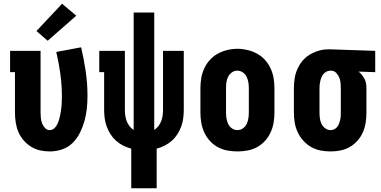

<svg xmlns="http://www.w3.org/2000/svg" viewBox="-20 -802 2040 1027"><path d="M246 8Q219 8 193 2Q167 -4 145 -18Q123 -32 105.5 -52.5Q88 -73 78 -97Q68 -121 64 -147.5Q60 -174 60 -200V-416H34V-530H197V-200Q197 -185 198.5 -170.5Q200 -156 205 -142.5Q210 -129 220.5 -117.5Q231 -106 246 -106Q259 -106 269 -114.5Q279 -123 285 -134.5Q291 -146 295 -158.5Q299 -171 301.5 -183.5Q304 -196 306 -209Q308 -222 309 -234.5Q310 -247 310.5 -260Q311 -273 311 -286Q311 -346 303 -405.5Q295 -465 281 -524L414 -549Q429 -485 438.5 -420Q448 -355 448 -289Q448 -255 444.5 -221.5Q441 -188 432 -155.5Q423 -123 408 -92.5Q393 -62 369 -38Q345 -14 312.5 -3Q280 8 246 8ZM235 -584 175 -636 312 -782 388 -718Z M682 205V-7Q659 -13 638.5 -23.5Q618 -34 601 -49Q584 -64 571.5 -83.5Q559 -103 551 -124.5Q543 -146 540 -169Q537 -192 537 -215V-416H511V-530H648V-215Q648 -200 650 -184.5Q652 -169 657.5 -154.5Q663 -140 672.5 -127.5Q682 -115 695 -107V-735H805V-107Q818 -115 827.5 -127.5Q837 -140 842.5 -154.5Q848 -169 850 -184.5Q852 -200 852 -215V-530H963V-215Q963 -192 960 -169Q957 -146 949 -124.5Q941 -103 928.5 -83.5Q916 -64 899 -49Q882 -34 861.5 -23.5Q841 -13 818 -7V205Z M1250 8Q1223 8 1196 3Q1169 -2 1145 -15Q1121 -28 1102.5 -48.5Q1084 -69 1072.5 -94Q1061 -119 1056.5 -146Q1052 -173 1052 -200V-330Q1052 -357 1056.5 -384Q1061 -411 1072.5 -436Q1084 -461 1102.5 -481.5Q1121 -502 1145 -515Q1169 -528 1196 -534.5Q1223 -541 1250 -541Q1277 -541 1304 -534.5Q1331 -528 1355 -515Q1379 -502 1397.5 -481.5Q1416 -461 1427.5 -436Q1439 -411 1443.5 -384Q1448 -357 1448 -330V-200Q1448 -173 1443.5 -146Q1439 -119 1427.5 -94Q1416 -69 1397.5 -48.5Q1379 -28 1355 -15Q1331 -2 1304 3Q1277 8 1250 8ZM1250 -106Q1266 -106 1279.5 -115.5Q1293 -125 1299.5 -139Q1306 -153 1308.5 -168.5Q1311 -184 1311 -200V-330Q1311 -346 1308.5 -361.5Q1306 -377 1299 -391.5Q1292 -406 1278.5 -415Q1265 -424 1249 -424Q1233 -424 1220 -414.5Q1207 -405 1200 -391Q1193 -377 1191 -361.5Q1189 -346 1189 -330V-200Q1189 -184 1191.5 -168.5Q1194 -153 1200.5 -139Q1207 -125 1220.5 -115.5Q1234 -106 1250 -106Z M1749 8Q1722 8 1695 3Q1668 -2 1644.5 -15.5Q1621 -29 1602.5 -49.5Q1584 -70 1572.5 -94.5Q1561 -119 1556.5 -146Q1552 -173 1552 -200V-330Q1552 -356 1556 -382Q1560 -408 1570.5 -432Q1581 -456 1597.5 -476Q1614 -496 1636.5 -509.5Q1659 -523 1684 -530.5Q1709 -538 1735 -538Q1739 -538 1742.5 -538Q1746 -538 1750 -538L1987 -530V-416L1898 -419Q1908 -411 1916 -401Q1924 -391 1930 -379.5Q1936 -368 1938 -355.5Q1940 -343 1940 -330V-200Q1940 -173 1936 -146.5Q1932 -120 1921.5 -95.5Q1911 -71 1893 -50.5Q1875 -30 1852 -16.5Q1829 -3 1802.5 2.5Q1776 8 1749 8ZM1749 -106Q1759 -106 1768 -110.5Q1777 -115 1783.5 -123Q1790 -131 1793.5 -140.5Q1797 -150 1799.5 -160Q1802 -170 1802.5 -180Q1803 -190 1803 -200V-330Q1803 -345 1801.5 -359.5Q1800 -374 1794.5 -387.5Q1789 -401 1778.5 -412Q1768 -423 1753 -424H1750Q1749 -424 1748 -424Q1747 -424 1746 -424Q1736 -424 1726.5 -419Q1717 -414 1710.5 -406.5Q1704 -399 1700 -389.5Q1696 -380 1693.5 -370Q1691 -360 1690 -350Q1689 -340 1689 -330V-200Q1689 -184 1691 -168.5Q1693 -153 1700 -139Q1707 -125 1720 -115.5Q1733 -106 1749 -106Z"/></svg>

Font: Iosevka Slab Heavy
Style: Regular
Weight: 900
Monospace: yes
Designer: Belleve Invis
Foundry: Belleve Invis
Version: Version 11.1.0; ttfautohint (v1.8.3)